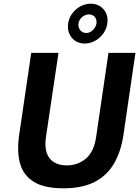

<svg xmlns="http://www.w3.org/2000/svg" viewBox="-20 -1009 753 1039"><path d="M323 10Q219.5 10 162.8 -25.2Q106 -60.5 88.2 -125.5Q70.5 -190.5 84 -280.5L149 -723H296.5L229 -269.5Q221 -215.5 233 -181.2Q245 -147 273.2 -130.5Q301.5 -114 341.5 -114Q401 -114 445 -151Q489 -188 500.5 -269.5L567 -723H713L647.5 -275.5Q634 -188 596.8 -123.8Q559.5 -59.5 492.5 -24.8Q425.5 10 323 10ZM438.5 -773.5Q394 -773.5 368 -805.5Q342 -837.5 349 -884Q353.5 -913 371.5 -937Q389.5 -961 415.8 -975Q442 -989 471 -989Q515 -989 541.2 -957.8Q567.5 -926.5 560.5 -882Q556.5 -851.5 538.5 -827Q520.5 -802.5 494.2 -788Q468 -773.5 438.5 -773.5ZM446.5 -830.5Q466.5 -830.5 482.5 -846Q498.5 -861.5 502 -881.5Q505 -903 493.2 -917Q481.5 -931 461 -931Q441.5 -931 424.8 -917Q408 -903 404.5 -881.5Q401.5 -861.5 414 -846Q426.5 -830.5 446.5 -830.5Z"/></svg>

Font: Public Sans Thin
Style: Bold Italic
Weight: 700
Italic angle: -8°
Version: Version 2.001